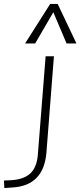

<svg xmlns="http://www.w3.org/2000/svg" viewBox="-127 -769 407 972"><path d="M146 -484 108 4Q94 170 -62 180L-105 183L-107 145L-66 143Q-2 138 29.5 106Q61 74 65 9L104 -484ZM143 -707 51 -549H0L127 -749H165L260 -549H210Z"/></svg>

Font: Iunito ExtraLight
Style: Italic
Weight: 200
Italic angle: -4.541°
Designer: Vernon Adams
Foundry: Vernon Adams
Version: Version 2.001;November 30, 2019;FontCreator 12.0.0.2547 64-b